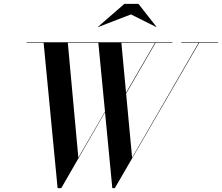

<svg xmlns="http://www.w3.org/2000/svg" viewBox="-20 -970 1156 1000"><path d="M662 -895 491 -829 490 -830 628 -950H701L795 -830L794 -829ZM668 -149 1014.2 -747H924V-750H1116V-747H1017.2L578 10H565L527 -385.6L299 10H280L207.2 -747H119V-750H878V-747H790.2L636.9 -482.5ZM388 -149 526.8 -388.8 492.2 -747H333.2ZM612.2 -747 636.5 -486.9 787.2 -747Z"/></svg>

Font: Bodoni* 72 Medium
Style: Italic
Weight: 500
Italic angle: -13°
Version: Version 1.002; ttfautohint (v0.97) -l 8 -r 50 -G 200 -x 14 -